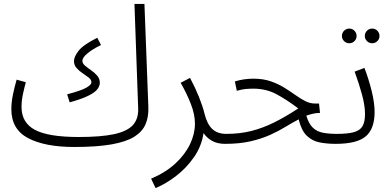

<svg xmlns="http://www.w3.org/2000/svg" viewBox="-20 -730 2004 981"><path d="M336 -207 323 -248Q395 -267 421 -282Q447 -297 447 -309Q447 -323 433.5 -333.5Q420 -344 402.5 -355.5Q385 -367 371.5 -382Q358 -397 358 -418Q358 -440 381.5 -470.5Q405 -501 477 -537L496 -500Q453 -479 427 -457.5Q401 -436 401 -419Q401 -406 414.5 -394.5Q428 -383 445.5 -371Q463 -359 476.5 -343.5Q490 -328 490 -307Q490 -290 477 -273.5Q464 -257 430.5 -240.5Q397 -224 336 -207Z M360 21Q210 21 124 -24Q38 -69 38 -172Q38 -208 46.5 -248.5Q55 -289 65 -323L112 -310Q105 -285 97.5 -250.5Q90 -216 90 -184Q90 -103 158.5 -66.5Q227 -30 382 -30Q496 -30 563 -44.5Q630 -59 659 -91Q688 -123 686 -176L667 -710H718L738 -183Q740 -134 724 -96Q708 -58 667 -32Q626 -6 551 7.5Q476 21 360 21Z M775 231 752 183Q827 151 876.5 105Q926 59 951 6.5Q976 -46 976 -98Q976 -145 955.5 -198Q935 -251 903 -307L951 -332Q978 -281 996.5 -235Q1015 -189 1025 -149Q1038 -96 1064.5 -71Q1091 -46 1136 -46Q1151 -46 1157 -39Q1163 -32 1163 -22Q1163 -11 1154.5 -3Q1146 5 1130 5Q1091 5 1064 -10Q1037 -25 1020 -50Q1010 17 971.5 72.5Q933 128 880.5 168.5Q828 209 775 231Z M1130 5 1137 -46Q1205 -46 1263 -60.5Q1321 -75 1379 -103.5Q1437 -132 1504 -176Q1446 -220 1393 -248.5Q1340 -277 1275 -277Q1252 -277 1233 -275Q1214 -273 1190 -266L1180 -314Q1226 -328 1275 -328Q1324 -328 1362 -315Q1400 -302 1431 -283Q1462 -264 1488.5 -245Q1515 -226 1539.5 -213.5Q1564 -201 1590 -201H1610L1615 -153Q1596 -153 1579 -149Q1562 -145 1545 -139Q1558 -97 1578.5 -77.5Q1599 -58 1629 -52Q1659 -46 1702 -46Q1716 -46 1722 -39Q1728 -32 1728 -22Q1728 -11 1719.5 -3Q1711 5 1695 5Q1650 5 1612.5 -2.5Q1575 -10 1547.5 -36.5Q1520 -63 1506 -120Q1473 -103 1438 -81.5Q1403 -60 1359.5 -40.5Q1316 -21 1260 -8Q1204 5 1130 5Z M1882 -509Q1866 -509 1855 -520Q1844 -531 1844 -546Q1844 -562 1855 -573Q1866 -584 1882 -584Q1897 -584 1908 -573Q1919 -562 1919 -546Q1919 -531 1908 -520Q1897 -509 1882 -509ZM1765 -509Q1749 -509 1738 -520Q1727 -531 1727 -546Q1727 -562 1738 -573Q1749 -584 1765 -584Q1780 -584 1791 -573Q1802 -562 1802 -546Q1802 -531 1791 -520Q1780 -509 1765 -509Z M1695 5 1702 -46Q1756 -46 1787.5 -54.5Q1819 -63 1832 -85Q1845 -107 1845 -147Q1845 -190 1830 -245.5Q1815 -301 1792 -364L1842 -383Q1864 -326 1879 -265Q1894 -204 1894 -158Q1894 -72 1849 -33.5Q1804 5 1695 5Z"/></svg>

Font: Noto Sans Arabic SemCond Light
Style: Regular
Weight: 300
Width: 4
Designer: Monotype Design Team, Nadine Chahine, Nizar Qandah and Khaled Hosny
Foundry: Monotype Imaging Inc.
Version: Version 2.012; ttfautohint (v1.8.4.7-5d5b)